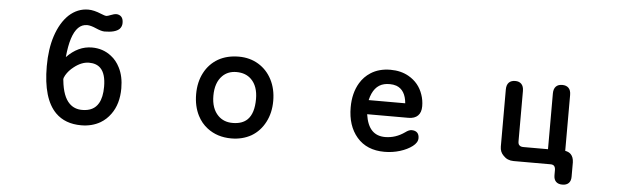

<svg xmlns="http://www.w3.org/2000/svg" viewBox="-52 -926 4105 1267"><g transform="rotate(5 2000.0 -293.0)"><path d="M366.2 -407.2Q441.4 -485.4 533.2 -485.4Q606.4 -485.4 661.1 -442.4Q697.3 -415 719.7 -370.1Q749 -313.5 749 -233.4Q749 -129.9 699.2 -61.5Q671.9 -23.4 632.8 0Q577.1 32.2 505.9 32.2Q399.4 32.2 335.9 -31.2Q246.1 -121.1 246.1 -336.9Q246.1 -450.2 274.4 -537.1Q304.7 -628.9 359.4 -680.7Q416 -732.4 487.3 -732.4Q524.4 -732.4 573.2 -711.9Q598.6 -701.2 609.4 -701.2Q616.2 -701.2 638.7 -710Q661.1 -718.8 671.9 -718.8Q693.4 -718.8 706.5 -705.6Q719.7 -692.4 719.7 -664.1Q719.7 -640.6 704.1 -624Q676.8 -597.7 605.5 -597.7Q585 -597.7 548.3 -613.8Q511.7 -629.9 488.3 -629.9Q454.1 -629.9 429.7 -605.5Q379.9 -555.7 366.2 -407.2ZM503.9 -69.3Q580.1 -69.3 611.3 -124Q634.8 -164.1 634.8 -234.4Q634.8 -320.3 598.6 -356.4Q571.3 -383.8 522.5 -383.8Q473.6 -383.8 423.8 -344.7Q390.6 -319.3 372.1 -287.1Q362.3 -270.5 362.3 -258.8L363.3 -252Q374 -146.5 418.9 -102.5Q452.1 -69.3 503.9 -69.3Z M1722.7 -97.7Q1690.4 -35.2 1632.8 -1Q1574.2 32.2 1500 32.2Q1407.2 32.2 1340.8 -18.6Q1299.8 -49.8 1275.4 -97.7Q1244.1 -159.2 1244.1 -239.3Q1244.1 -319.3 1276.4 -380.9Q1308.6 -442.4 1367.2 -476.6Q1425.8 -509.8 1503.9 -509.8Q1577.1 -509.8 1634.3 -475.1Q1691.4 -440.4 1723.1 -378.9Q1754.9 -317.4 1754.9 -238.3Q1754.9 -159.2 1722.7 -97.7ZM1404.3 -371.1Q1358.4 -325.2 1358.4 -238.3Q1358.4 -153.3 1404.3 -107.4Q1441.4 -70.3 1500 -70.3Q1564.5 -70.3 1598.6 -104.5Q1640.6 -146.5 1640.6 -241.2Q1640.6 -325.2 1595.7 -370.1Q1558.6 -407.2 1497.1 -407.2Q1440.4 -407.2 1404.3 -371.1Z M2510.7 -65.4Q2580.1 -65.4 2640.6 -108.4Q2664.1 -126 2681.6 -126Q2706.1 -126 2718.8 -113.3Q2731.4 -100.6 2731.4 -77.1Q2731.4 -47.9 2698.7 -22.9Q2666 2 2617.2 17.1Q2568.4 32.2 2514.6 32.2Q2397.5 32.2 2332 -43.9Q2267.6 -119.1 2267.6 -241.2Q2267.6 -335.9 2308.6 -404.3Q2335 -448.2 2377.9 -475.6Q2432.6 -510.7 2508.8 -510.7Q2577.1 -510.7 2628.9 -481.4Q2699.2 -441.4 2724.6 -365.2Q2737.3 -329.1 2737.3 -288.6Q2737.3 -248 2715.8 -226.6Q2694.3 -205.1 2653.3 -205.1H2379.9Q2390.6 -131.8 2424.8 -97.7Q2457 -65.4 2510.7 -65.4ZM2555.7 -409.2Q2535.2 -416 2512.7 -416Q2490.2 -416 2474.6 -412.1Q2404.3 -395.5 2381.8 -298.8H2624Q2616.2 -386.7 2555.7 -409.2Z M3703.1 -448.2V-78.1Q3726.6 -74.2 3740.2 -60.5Q3758.8 -42 3759.8 -6.8V88.9Q3759.8 116.2 3745.1 130.9Q3730.5 145.5 3703.1 145.5Q3675.8 145.5 3661.1 130.9Q3646.5 116.2 3646.5 88.9V51.8Q3645.5 34.2 3637.7 26.4Q3629.9 18.6 3614.3 18.6H3369.1Q3328.1 18.6 3301.8 -9.8Q3277.3 -33.2 3277.3 -69.3V-447.3Q3277.3 -478.5 3293 -494.1Q3307.6 -508.8 3335 -508.8Q3360.4 -508.8 3375 -494.1Q3390.6 -478.5 3390.6 -447.3V-114.3Q3390.6 -101.6 3393.6 -95.7Q3396.5 -89.8 3399.4 -87.9Q3407.2 -79.1 3425.8 -79.1H3588.9V-448.2Q3588.9 -479.5 3604.5 -495.1Q3619.1 -509.8 3646 -509.8Q3672.9 -509.8 3688 -494.6Q3703.1 -479.5 3703.1 -448.2Z"/></g></svg>

Font: FakePearl
Style: SemiBold
Weight: 400
Version: Version 1.2